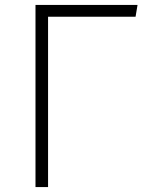

<svg xmlns="http://www.w3.org/2000/svg" viewBox="-20 -759 589 779"><path d="M538 -739H124V0H175V-691H530Z"/></svg>

Font: Glow Sans SC Normal Light
Style: Regular
Weight: 300
Designer: Ryoko NISHIZUKA (kana, bopomofo & ideographs); Paul D. Hunt (Latin, Greek & Cyrillic); Sandoll Communications, Soo-young
Version: Version 0.93